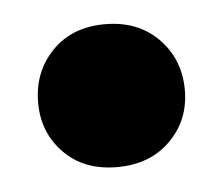

<svg xmlns="http://www.w3.org/2000/svg" viewBox="-29 -425 290 249"><g transform="rotate(-5 115.5 -301.0)"><path d="M115 -208Q72 -208 46 -234.5Q20 -261 20 -300Q20 -340 46 -367Q72 -394 115 -394Q158 -394 184.5 -367Q211 -340 211 -300Q211 -261 184.5 -234.5Q158 -208 115 -208Z"/></g></svg>

Font: Braah One
Style: Regular
Weight: 400
Designer: Ashish Kumar
Foundry: Ashish Kumar
Version: Version 1.001; ttfautohint (v1.8.4.7-5d5b);gftools[0.9.29]